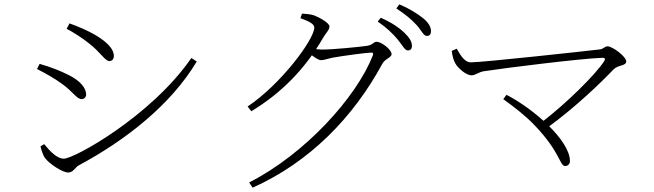

<svg xmlns="http://www.w3.org/2000/svg" viewBox="-20 -812 3020 887"><path d="M295 -15C318 -15 327 -38 342 -47C564 -166 770 -329 889 -528L864 -544C680 -277 324 -79 275 -79C244 -79 214 -110 184 -146L167 -136C169 -126 178 -95 188 -82C207 -56 268 -15 295 -15ZM358 -354C368 -354 378 -363 378 -375C378 -404 353 -438 296 -466C254 -487 217 -501 163 -517L151 -493C197 -470 231 -450 266 -425C319 -387 334 -354 358 -354ZM485 -530C499 -530 506 -540 506 -554C506 -578 488 -610 421 -650C385 -671 340 -690 301 -704L288 -679C315 -665 360 -637 392 -611C445 -570 465 -530 485 -530Z M1864 -579C1876 -579 1883 -586 1883 -600C1883 -620 1872 -638 1846 -663C1824 -684 1789 -708 1739 -730L1725 -712C1767 -684 1796 -655 1817 -630C1839 -603 1850 -579 1864 -579ZM1131 31 1147 55C1411 -63 1613 -271 1746 -517C1759 -541 1789 -546 1789 -562C1789 -583 1742 -619 1720 -619C1705 -619 1703 -604 1674 -600C1647 -596 1521 -583 1467 -583C1455 -583 1440 -585 1420 -588L1406 -568C1428 -551 1449 -534 1464 -534C1476 -534 1498 -542 1519 -546C1558 -553 1673 -569 1695 -569C1703 -569 1706 -566 1702 -555C1626 -362 1390 -101 1131 31ZM1124 -320 1141 -298C1280 -382 1390 -494 1473 -638C1488 -663 1502 -674 1502 -690C1502 -705 1459 -730 1431 -741C1412 -747 1392 -748 1375 -749L1368 -728C1404 -715 1432 -702 1432 -685C1432 -630 1278 -423 1124 -320ZM1952 -646C1964 -646 1971 -653 1971 -668C1971 -688 1960 -708 1932 -730C1909 -748 1874 -771 1825 -792L1811 -773C1855 -744 1880 -723 1904 -697C1927 -672 1936 -646 1952 -646Z M2481 -246 2506 -220C2642 -319 2760 -434 2815 -492C2838 -514 2873 -506 2873 -529C2873 -550 2810 -598 2787 -598C2774 -598 2767 -586 2753 -584C2687 -576 2210 -524 2156 -524C2122 -524 2104 -565 2090 -587L2067 -577C2070 -550 2077 -531 2083 -520C2094 -499 2132 -464 2159 -464C2176 -464 2193 -480 2216 -483C2305 -497 2666 -542 2763 -545C2775 -545 2778 -540 2771 -529C2731 -468 2601 -338 2481 -246ZM2591 -45C2603 -45 2613 -54 2613 -68C2613 -163 2446 -309 2320 -374L2305 -354C2362 -313 2411 -274 2448 -235C2569 -110 2565 -45 2591 -45Z"/></svg>

Font: Source Han Serif TW VF
Style: Regular
Weight: 250
Designer: Ryoko NISHIZUKA 西塚涼子 (kana & ideographs); Frank Grießhammer (Latin, Greek & Cyrillic); Wenlong ZHANG 张文龙 (bopomofo); San
Foundry: Adobe
Version: Version 2.002;hotconv 1.1.0;makeotfexe 2.6.0